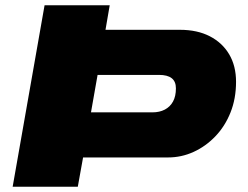

<svg xmlns="http://www.w3.org/2000/svg" viewBox="-20 -708 939 728"><path d="M28 0 149 -688H396L380 -595H662Q728 -595 775.5 -570.5Q823 -546 849 -502Q875 -458 875 -398Q875 -334 854 -281.5Q833 -229 796.5 -191Q760 -153 714 -132Q668 -111 617 -111H295L275 0ZM325 -282H558Q585 -282 605 -292.5Q625 -303 636 -323Q647 -343 647 -373Q647 -399 631 -411.5Q615 -424 583 -424H350Z"/></svg>

Font: Archivo Expanded Black
Style: Italic
Weight: 900
Width: 7
Italic angle: -10°
Designer: Hector Gatti
Foundry: Omnibus-Type
Version: Version 2.001